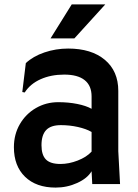

<svg xmlns="http://www.w3.org/2000/svg" viewBox="-20 -834 624 870"><path d="M244 -371Q290 -371 330 -363Q370 -355 395 -341V-397Q395 -446 363.5 -471Q332 -496 271 -496Q211 -496 164 -475Q117 -454 92 -415L81 -417L97 -548Q130 -579 181.5 -596.5Q233 -614 289 -614Q394 -614 455 -563Q516 -512 516 -422V-149L524 0H398L395 -58Q376 -26 330 -5Q284 16 232 16Q144 16 93.5 -33Q43 -82 43 -167Q43 -225 70 -271.5Q97 -318 143 -344.5Q189 -371 244 -371ZM254 -91Q292 -91 332 -106.5Q372 -122 395 -147V-236Q371 -250 333.5 -258.5Q296 -267 256 -267Q210 -267 189 -244.5Q168 -222 168 -176Q168 -132 188 -111.5Q208 -91 254 -91ZM457 -814 317 -660H209L305 -814Z"/></svg>

Font: Farro Medium
Style: Regular
Weight: 500
Designer: Aceler Chua
Foundry: Grayscale Limited
Version: Version 1.101